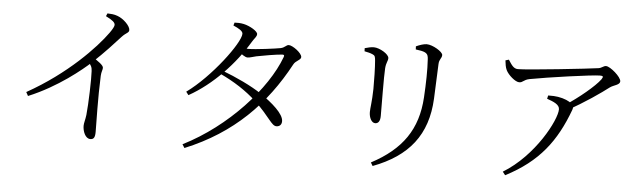

<svg xmlns="http://www.w3.org/2000/svg" viewBox="-50 -971 4101 1222"><g transform="rotate(5 2000.0 -360.5)"><path d="M122.1 -221 135.3 -196.9C323 -274.4 468.1 -396 523.1 -446C599.4 -517.2 655.4 -579.3 695.6 -623.5C723.4 -653.7 741.1 -652.1 741.1 -671.3C741.1 -697.3 696.8 -741.1 658.3 -754.4C636.8 -762.8 615.6 -763.8 593.5 -764.7L585.5 -746.3C628.5 -724.9 645.1 -711.3 645.1 -695.3C645.1 -686.6 636.9 -669.9 618.3 -643.7C547.8 -545 374.8 -362.2 122.1 -221ZM553.9 41.6C575.2 41.6 584.2 30.1 584.2 -7C584.2 -66.7 579.1 -219.9 585.5 -365.5C586.5 -390.2 594.7 -403.8 594.7 -416.7C594.7 -434.1 560.3 -456 525.4 -479.4L494.9 -453.3C518 -427.1 524.2 -414.6 525 -389.6C528.2 -345.4 523.6 -178.5 516 -109.5C512 -76.7 504.4 -57.3 504.4 -38.8C504.4 -5.9 521.1 41.6 553.9 41.6Z M1141.6 23.4 1156.1 46.1C1462.3 -79.3 1659.5 -283.2 1799.8 -544.2C1812.2 -569 1846.2 -576.1 1846.2 -594.8C1846.2 -620.7 1785.5 -664.4 1761.4 -664.4C1744.3 -664.4 1737.9 -645.9 1710 -640.6C1683 -635.1 1554 -617.7 1505.7 -617.7C1493.1 -617.7 1479.1 -619.3 1458.5 -623.1L1443.2 -599.3C1465.9 -580.6 1490.2 -562.7 1505.6 -562.7C1519.7 -562.7 1540 -570.3 1561 -575.1C1596.3 -582.7 1689 -598.2 1724.2 -600.5C1734.8 -601.3 1740 -597.7 1734.8 -585.1C1659.1 -380.1 1424.7 -118.6 1141.6 23.4ZM1727.1 -142.8C1748.2 -143 1760.8 -156.6 1760.4 -178.7C1759.5 -225.2 1686.1 -288.7 1609.5 -340.8C1542.7 -385.6 1444.8 -431.4 1354.5 -465.5L1341.1 -445.3C1432.7 -402.7 1511.7 -351.8 1578.1 -290.2C1677.1 -196.3 1695.5 -142.4 1727.1 -142.8ZM1136.2 -312 1152 -291.3C1303 -375.1 1439.3 -521 1524.6 -664.4C1539.5 -689.8 1553.8 -698.9 1553.8 -716.4C1553.8 -734.5 1503.5 -764.3 1463.6 -773C1441.6 -777.8 1422 -777.5 1404.4 -776.8L1398.7 -757.9C1433.6 -742.9 1460.4 -727.7 1460.4 -710.1C1460.4 -652.4 1290 -422.8 1136.2 -312Z M2346.2 34.3 2359.1 55.8C2584.7 -29.3 2700.1 -173.2 2711.1 -405.2C2714.3 -466.8 2718 -567.7 2720.4 -627.1C2721.6 -659.4 2738.9 -664.5 2738.9 -686.2C2738.9 -707 2673.4 -746.4 2634.9 -746.4C2616.8 -746.4 2588.5 -736.9 2567.2 -726.9L2568.2 -707.2C2594 -703.9 2616.8 -699.9 2628.2 -693.6C2646.4 -684 2648.4 -670.3 2649.6 -652.7C2654.2 -584.4 2652.3 -498.6 2646.9 -407.9C2634.6 -202.9 2541.1 -68.9 2346.2 34.3ZM2351.2 -217C2368.7 -217 2383.2 -228.9 2383.2 -266.8C2383.2 -307.8 2380.6 -527.9 2384.4 -571.1C2387.2 -607.8 2399 -617.7 2399 -636.6C2399 -662 2338.4 -697.7 2301.4 -697.7C2285.4 -697.7 2263.5 -693 2243.6 -686.9L2244.4 -667.1C2265 -662.9 2280.9 -659.6 2296.5 -652.7C2312.9 -645.9 2314.1 -637.7 2316.3 -614.1C2320 -577.5 2322.3 -479.3 2321.5 -433.1C2320 -351.3 2311.7 -311.7 2311.7 -285.1C2311.7 -248.3 2328.7 -217 2351.2 -217Z M3544 -437 3563.7 -408.1C3664.7 -461.8 3772.4 -537.6 3819.7 -574.1C3842.3 -590.8 3882.4 -594.6 3882.4 -618.2C3882.4 -646.1 3811.1 -707.3 3784.4 -707.3C3767.5 -707.3 3758 -692.6 3736.9 -689.8C3679.4 -681.1 3290.8 -639 3226.7 -639C3197.6 -639 3184.4 -663.6 3164.3 -694L3142.8 -687.7C3145.5 -665.4 3147.7 -644.4 3156.3 -626.6C3170.7 -596.2 3216.9 -556.3 3241.7 -556.3C3266.3 -556.3 3266.5 -574.1 3305.5 -582.2C3418.1 -603.8 3702 -643.8 3750.3 -643.8C3770.9 -643.8 3774.7 -639.6 3762.3 -620.9C3729.1 -575.3 3630.3 -493.1 3544 -437ZM3187.7 19.5 3204.4 40.8C3414.7 -67.5 3518.9 -207.1 3594.2 -410.9C3601.4 -430.9 3597.4 -438 3585.3 -449.2C3569.7 -464.6 3536.4 -479.1 3496.7 -485.5C3479 -488.6 3461.9 -488.9 3433.2 -488.8L3428.3 -467.4C3471.6 -452.3 3509.2 -437 3509.2 -406.6C3509.2 -339 3385.8 -101.1 3187.7 19.5Z"/></g></svg>

Font: Source Han Serif TW VF
Style: Regular
Weight: 250
Designer: Ryoko NISHIZUKA 西塚涼子 (kana & ideographs); Frank Grießhammer (Latin, Greek & Cyrillic); Wenlong ZHANG 张文龙 (bopomofo); San
Foundry: Adobe
Version: Version 2.002;hotconv 1.1.0;makeotfexe 2.6.0